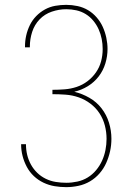

<svg xmlns="http://www.w3.org/2000/svg" viewBox="-20 -763 540 791"><path d="M253 8Q229 8 205 4Q181 0 159 -10.5Q137 -21 119.5 -37.5Q102 -54 90.5 -75.5Q79 -97 73 -120.5Q67 -144 67 -168Q67 -168 67 -168.5Q67 -169 67 -169H87Q87 -169 87 -168.5Q87 -168 87 -168Q87 -146 92 -125Q97 -104 107.5 -85Q118 -66 133.5 -51Q149 -36 168.5 -26.5Q188 -17 209.5 -13.5Q231 -10 253 -10Q276 -10 299 -15Q322 -20 341.5 -32Q361 -44 376 -62Q391 -80 400.5 -101Q410 -122 414.5 -145Q419 -168 419 -191Q419 -219 412 -246Q405 -273 390 -296Q375 -319 352.5 -336Q330 -353 304 -362Q278 -371 250.5 -373Q223 -375 196 -375V-393Q221 -393 246.5 -395Q272 -397 296 -405Q320 -413 340.5 -428.5Q361 -444 375.5 -465Q390 -486 396.5 -510.5Q403 -535 403 -561Q403 -582 399 -602.5Q395 -623 386.5 -642Q378 -661 364.5 -677.5Q351 -694 333 -705Q315 -716 294.5 -720.5Q274 -725 253 -725Q223 -725 193.5 -715Q164 -705 143 -683Q122 -661 112.5 -631.5Q103 -602 103 -571Q103 -571 103 -570Q103 -569 103 -568H83Q83 -569 83 -570Q83 -571 83 -572Q83 -595 88 -617Q93 -639 103 -659.5Q113 -680 129 -696.5Q145 -713 165 -724Q185 -735 207.5 -739Q230 -743 253 -743Q276 -743 299.5 -738Q323 -733 343 -721Q363 -709 378.5 -691Q394 -673 403.5 -652Q413 -631 418 -607.5Q423 -584 423 -561Q423 -531 414 -501.5Q405 -472 386.5 -448Q368 -424 342 -408Q316 -392 286 -385Q319 -377 348.5 -360Q378 -343 398.5 -316.5Q419 -290 429 -257.5Q439 -225 439 -191Q439 -165 433.5 -140Q428 -115 417.5 -91.5Q407 -68 390 -48.5Q373 -29 351 -16Q329 -3 303.5 2.5Q278 8 253 8Z"/></svg>

Font: Iosevka Slab Thin
Style: Regular
Weight: 100
Monospace: yes
Designer: Belleve Invis
Foundry: Belleve Invis
Version: Version 11.1.0; ttfautohint (v1.8.3)